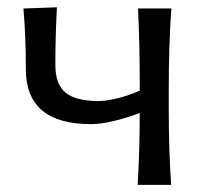

<svg xmlns="http://www.w3.org/2000/svg" viewBox="-20 -520 575 540"><path d="M461.4 0H367.2Q373 -100.6 373 -202.1Q287.6 -170.9 235.8 -170.9Q52.7 -170.9 52.7 -325.2Q52.7 -418 45.9 -496.1L140.1 -499.5Q135.7 -420.4 135.7 -337.4Q135.7 -282.7 164.6 -259.3Q193.4 -235.8 257.8 -235.8Q278.3 -235.8 310.8 -243.7Q343.3 -251.5 373 -265.1V-286.1Q373 -398.4 368.2 -496.1H461.9Q454.6 -396 454.6 -269V-219.2Q454.6 -93.8 461.4 0Z"/></svg>

Font: Commissioner Flair
Style: Regular
Weight: 400
Designer: Kostas Bartsokas
Foundry: Kostas Bartsokas
Version: Version 1.000